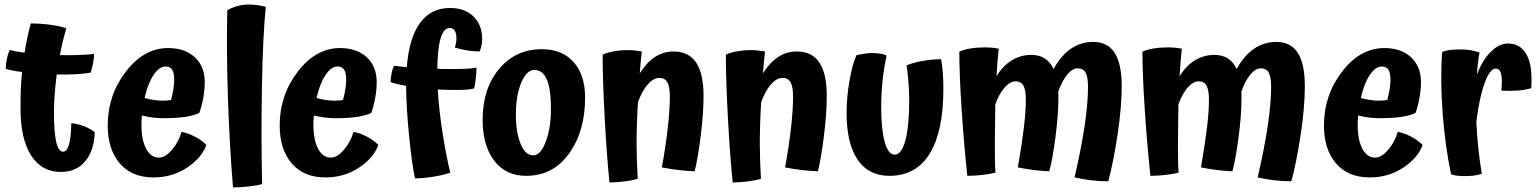

<svg xmlns="http://www.w3.org/2000/svg" viewBox="-20 -762 6754 843"><path d="M293 -221Q320 -219 347.5 -208.5Q375 -198 396 -182Q394 -103 355 -55Q316 -7 247 -7Q163 -7 116.5 -79.5Q70 -152 70 -288Q70 -332 71.5 -371Q73 -410 77 -446Q58 -448 39.5 -451.5Q21 -455 5 -460Q6 -485 11 -507.5Q16 -530 24 -543Q36 -539 52.5 -536Q69 -533 88 -531Q93 -565 100 -597Q107 -629 115 -659Q157 -659 199 -653.5Q241 -648 271 -638Q264 -614 256.5 -583.5Q249 -553 243 -520Q288 -519 325.5 -520.5Q363 -522 393 -525Q393 -508 389 -486Q385 -464 378 -443Q349 -438 310.5 -436Q272 -434 229 -435Q223 -388 220 -346.5Q217 -305 217 -269Q217 -180 227 -138Q237 -96 257 -96Q274 -96 283 -127.5Q292 -159 293 -221Z M615 -332Q635 -326 655.5 -323Q676 -320 694 -320Q705 -320 716 -321Q727 -322 731 -323Q738 -349 741.5 -371.5Q745 -394 745 -412Q745 -442 736 -456Q727 -470 707 -470Q679 -470 654 -432.5Q629 -395 615 -332ZM777 -183Q806 -178 836 -162Q866 -146 886 -126Q867 -70 802 -26.5Q737 17 654 17Q559 17 506 -44.5Q453 -106 453 -211Q453 -344 532.5 -447.5Q612 -551 718 -551Q792 -551 835.5 -510.5Q879 -470 879 -402Q879 -370 872.5 -333Q866 -296 855 -266Q829 -254 791 -248.5Q753 -243 697 -243Q674 -243 650.5 -246Q627 -249 603 -255Q602 -239 601.5 -231Q601 -223 601 -216Q601 -148 621.5 -109Q642 -70 678 -70Q706 -70 735.5 -105Q765 -140 777 -183Z M1131 46Q1113 52 1073.5 56.5Q1034 61 1003 61Q987 -135 980.5 -339.5Q974 -544 978 -717Q996 -728 1021 -735Q1046 -742 1073 -742Q1092 -742 1110 -739.5Q1128 -737 1147 -732Q1134 -605 1130 -376Q1126 -147 1131 46Z M1370 -332Q1390 -326 1410.5 -323Q1431 -320 1449 -320Q1460 -320 1471 -321Q1482 -322 1486 -323Q1493 -349 1496.5 -371.5Q1500 -394 1500 -412Q1500 -442 1491 -456Q1482 -470 1462 -470Q1434 -470 1409 -432.5Q1384 -395 1370 -332ZM1532 -183Q1561 -178 1591 -162Q1621 -146 1641 -126Q1622 -70 1557 -26.5Q1492 17 1409 17Q1314 17 1261 -44.5Q1208 -106 1208 -211Q1208 -344 1287.5 -447.5Q1367 -551 1473 -551Q1547 -551 1590.5 -510.5Q1634 -470 1634 -402Q1634 -370 1627.5 -333Q1621 -296 1610 -266Q1584 -254 1546 -248.5Q1508 -243 1452 -243Q1429 -243 1405.5 -246Q1382 -249 1358 -255Q1357 -239 1356.5 -231Q1356 -223 1356 -216Q1356 -148 1376.5 -109Q1397 -70 1433 -70Q1461 -70 1490.5 -105Q1520 -140 1532 -183Z M1902 -369Q1907 -280 1923.5 -176Q1940 -72 1957 -4Q1926 7 1882.5 14Q1839 21 1802 21Q1789 -38 1776.5 -162Q1764 -286 1763 -385Q1741 -389 1723.5 -393Q1706 -397 1695 -402Q1695 -419 1700 -443Q1705 -467 1711 -473Q1721 -472 1734.5 -470.5Q1748 -469 1766 -467Q1776 -595 1824 -661Q1872 -727 1956 -727Q2021 -727 2059 -689.5Q2097 -652 2097 -591Q2097 -576 2094 -561.5Q2091 -547 2086 -536Q2062 -536 2035 -540Q2008 -544 1977 -553Q1980 -562 1982 -572.5Q1984 -583 1984 -594Q1984 -616 1976.5 -627.5Q1969 -639 1954 -639Q1928 -639 1914.5 -593.5Q1901 -548 1900 -460Q1913 -459 1927.5 -459Q1942 -459 1971 -459Q2010 -459 2033.5 -460.5Q2057 -462 2072 -465Q2072 -445 2069 -418.5Q2066 -392 2062 -374Q2049 -370 2029.5 -368.5Q2010 -367 1979 -367Q1965 -367 1948.5 -367.5Q1932 -368 1902 -369Z M2099 -236Q2099 -373 2171.5 -459.5Q2244 -546 2359 -546Q2448 -546 2498.5 -489.5Q2549 -433 2549 -333Q2549 -187 2479 -88.5Q2409 10 2290 10Q2200 10 2149.5 -57Q2099 -124 2099 -236ZM2399 -283Q2399 -371 2381 -413Q2363 -455 2326 -455Q2292 -455 2268.5 -398.5Q2245 -342 2245 -257Q2245 -182 2265.5 -131Q2286 -80 2321 -80Q2354 -80 2376.5 -140.5Q2399 -201 2399 -283Z M2775 -127Q2775 -95 2776.5 -52.5Q2778 -10 2780 23Q2758 30 2722.5 34.5Q2687 39 2656 39Q2645 -65 2635.5 -235Q2626 -405 2626 -522Q2644 -531 2674.5 -536.5Q2705 -542 2737 -542Q2751 -542 2766 -540.5Q2781 -539 2798 -536Q2796 -519 2793.5 -495Q2791 -471 2789 -440Q2819 -488 2856 -512Q2893 -536 2937 -536Q3004 -536 3036.5 -487.5Q3069 -439 3069 -341Q3069 -264 3056.5 -164.5Q3044 -65 3030 -10Q3000 -11 2963.5 -15Q2927 -19 2886 -27Q2903 -120 2912 -200Q2921 -280 2921 -338Q2921 -382 2910 -401Q2899 -420 2875 -420Q2849 -420 2824 -391.5Q2799 -363 2781 -313Q2778 -267 2776.5 -218.5Q2775 -170 2775 -127Z M3316 -127Q3316 -95 3317.5 -52.5Q3319 -10 3321 23Q3299 30 3263.5 34.5Q3228 39 3197 39Q3186 -65 3176.5 -235Q3167 -405 3167 -522Q3185 -531 3215.5 -536.5Q3246 -542 3278 -542Q3292 -542 3307 -540.5Q3322 -539 3339 -536Q3337 -519 3334.5 -495Q3332 -471 3330 -440Q3360 -488 3397 -512Q3434 -536 3478 -536Q3545 -536 3577.5 -487.5Q3610 -439 3610 -341Q3610 -264 3597.5 -164.5Q3585 -65 3571 -10Q3541 -11 3504.5 -15Q3468 -19 3427 -27Q3444 -120 3453 -200Q3462 -280 3462 -338Q3462 -382 3451 -401Q3440 -420 3416 -420Q3390 -420 3365 -391.5Q3340 -363 3322 -313Q3319 -267 3317.5 -218.5Q3316 -170 3316 -127Z M3885 10Q3793 10 3745 -61.5Q3697 -133 3697 -267Q3697 -338 3711 -414Q3725 -490 3741 -520Q3759 -524 3776 -526.5Q3793 -529 3809 -529Q3831 -529 3847.5 -526Q3864 -523 3873 -518Q3861 -466 3855 -407.5Q3849 -349 3849 -289Q3849 -195 3864.5 -139Q3880 -83 3908 -83Q3939 -83 3955.5 -146.5Q3972 -210 3972 -321Q3972 -364 3968 -410.5Q3964 -457 3960 -475Q3989 -487 4031 -494.5Q4073 -502 4112 -502Q4117 -477 4119.5 -442.5Q4122 -408 4122 -372Q4122 -185 4062 -87.5Q4002 10 3885 10Z M4905 -384Q4905 -292 4887 -172Q4869 -52 4846 34Q4808 34 4770.5 29.5Q4733 25 4698 17Q4728 -113 4742.5 -211.5Q4757 -310 4757 -381Q4757 -424 4746.5 -443Q4736 -462 4712 -462Q4689 -462 4666.5 -435.5Q4644 -409 4626 -359Q4627 -355 4627 -350Q4627 -345 4627 -334Q4627 -257 4614 -158.5Q4601 -60 4587 -10Q4558 -11 4523.5 -15Q4489 -19 4449 -27Q4467 -131 4475.5 -202Q4484 -273 4484 -324Q4484 -367 4473.5 -386Q4463 -405 4439 -405Q4415 -405 4391 -378Q4367 -351 4350 -304Q4349 -227 4348.5 -191Q4348 -155 4348 -127Q4348 -78 4348.5 -50Q4349 -22 4351 -4Q4329 2 4293.5 6Q4258 10 4227 10Q4212 -131 4202 -284Q4192 -437 4192 -535Q4210 -544 4240 -549Q4270 -554 4303 -554Q4321 -554 4336 -552.5Q4351 -551 4365 -548Q4363 -530 4360.5 -502.5Q4358 -475 4355 -427Q4384 -474 4423 -497.5Q4462 -521 4508 -521Q4543 -521 4567 -505.5Q4591 -490 4606 -459Q4638 -518 4682 -548Q4726 -578 4780 -578Q4843 -578 4874 -530Q4905 -482 4905 -384Z M5709 -384Q5709 -292 5691 -172Q5673 -52 5650 34Q5612 34 5574.5 29.5Q5537 25 5502 17Q5532 -113 5546.5 -211.5Q5561 -310 5561 -381Q5561 -424 5550.5 -443Q5540 -462 5516 -462Q5493 -462 5470.5 -435.5Q5448 -409 5430 -359Q5431 -355 5431 -350Q5431 -345 5431 -334Q5431 -257 5418 -158.5Q5405 -60 5391 -10Q5362 -11 5327.5 -15Q5293 -19 5253 -27Q5271 -131 5279.5 -202Q5288 -273 5288 -324Q5288 -367 5277.5 -386Q5267 -405 5243 -405Q5219 -405 5195 -378Q5171 -351 5154 -304Q5153 -227 5152.5 -191Q5152 -155 5152 -127Q5152 -78 5152.5 -50Q5153 -22 5155 -4Q5133 2 5097.5 6Q5062 10 5031 10Q5016 -131 5006 -284Q4996 -437 4996 -535Q5014 -544 5044 -549Q5074 -554 5107 -554Q5125 -554 5140 -552.5Q5155 -551 5169 -548Q5167 -530 5164.5 -502.5Q5162 -475 5159 -427Q5188 -474 5227 -497.5Q5266 -521 5312 -521Q5347 -521 5371 -505.5Q5395 -490 5410 -459Q5442 -518 5486 -548Q5530 -578 5584 -578Q5647 -578 5678 -530Q5709 -482 5709 -384Z M5955 -332Q5975 -326 5995.5 -323Q6016 -320 6034 -320Q6045 -320 6056 -321Q6067 -322 6071 -323Q6078 -349 6081.5 -371.5Q6085 -394 6085 -412Q6085 -442 6076 -456Q6067 -470 6047 -470Q6019 -470 5994 -432.5Q5969 -395 5955 -332ZM6117 -183Q6146 -178 6176 -162Q6206 -146 6226 -126Q6207 -70 6142 -26.5Q6077 17 5994 17Q5899 17 5846 -44.5Q5793 -106 5793 -211Q5793 -344 5872.5 -447.5Q5952 -551 6058 -551Q6132 -551 6175.5 -510.5Q6219 -470 6219 -402Q6219 -370 6212.5 -333Q6206 -296 6195 -266Q6169 -254 6131 -248.5Q6093 -243 6037 -243Q6014 -243 5990.5 -246Q5967 -249 5943 -255Q5942 -239 5941.5 -231Q5941 -223 5941 -216Q5941 -148 5961.5 -109Q5982 -70 6018 -70Q6046 -70 6075.5 -105Q6105 -140 6117 -183Z M6462 -226Q6465 -166 6471 -109.5Q6477 -53 6486 1Q6469 7 6447 9.5Q6425 12 6397 11Q6381 10 6371 8.5Q6361 7 6351 3Q6325 -120 6314 -266.5Q6303 -413 6312 -534Q6327 -540 6346 -542.5Q6365 -545 6392 -545Q6417 -545 6438 -541.5Q6459 -538 6476 -531Q6472 -510 6469 -485Q6466 -460 6464 -433Q6488 -497 6525 -534Q6562 -571 6601 -571Q6650 -571 6677 -531.5Q6704 -492 6704 -419Q6704 -402 6704 -392.5Q6704 -383 6703 -375Q6679 -367 6644.5 -364.5Q6610 -362 6572 -364Q6573 -384 6573.5 -391.5Q6574 -399 6574 -405Q6574 -433 6567.5 -447Q6561 -461 6547 -461Q6522 -461 6498.5 -397.5Q6475 -334 6462 -226Z"/></svg>

Font: Atma SemiBold
Style: Regular
Weight: 600
Designer: Gregori Vincens, Jeremie Hornus, Riccardo Olocco, Yoann Minet.
Foundry: black foundry
Version: Version 1.102;PS 1.100;hotconv 1.0.86;makeotf.lib2.5.63406